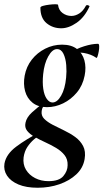

<svg xmlns="http://www.w3.org/2000/svg" viewBox="-67 -602 487 903"><path d="M110 281Q56 281 19.5 265.5Q-17 250 -34 224Q-51 198 -46 167Q-38 123 9.5 87.5Q57 52 123 18L130 26Q112 37 93.5 53Q75 69 61.5 89.5Q48 110 44 138Q40 171 55 196Q70 221 98 235.5Q126 250 161 250Q211 250 231 226Q251 202 251 175Q252 147 236.5 127.5Q221 108 196.5 93.5Q172 79 145.5 67Q119 55 96 42Q73 29 60.5 13Q48 -3 53 -25Q58 -50 83.5 -73.5Q109 -97 145 -123L152 -116Q143 -112 136.5 -101.5Q130 -91 129 -80Q126 -58 141 -43Q156 -28 181 -15Q206 -2 234.5 11.5Q263 25 287 42.5Q311 60 324 85Q337 110 331 146Q324 188 292 218Q260 248 212.5 264.5Q165 281 110 281ZM154 -98Q112 -98 86 -119Q60 -140 51 -173.5Q42 -207 49 -246Q57 -289 82.5 -321.5Q108 -354 145.5 -373Q183 -392 225 -392Q269 -392 295 -371.5Q321 -351 330 -318Q339 -285 331 -246Q322 -200 294.5 -167Q267 -134 230 -116Q193 -98 154 -98ZM180 -120Q202 -120 220.5 -152Q239 -184 244 -237Q247 -265 244.5 -296Q242 -327 231.5 -349Q221 -371 201 -371Q179 -371 160 -337Q141 -303 136 -253Q132 -214 136.5 -184Q141 -154 153 -137Q165 -120 180 -120ZM263 -346 262 -353Q292 -373 329 -384.5Q366 -396 394 -396Q399 -396 399.5 -385Q400 -374 397.5 -360.5Q395 -347 392 -337.5Q389 -328 386 -330Q362 -347 327 -353Q292 -359 263 -346ZM221 -469Q181 -469 152 -493Q123 -517 123 -566Q123 -571 135.5 -574.5Q148 -578 164.5 -580Q181 -582 193.5 -582Q206 -582 206 -579Q209 -554 227.5 -540.5Q246 -527 269 -527Q287 -527 305.5 -538.5Q324 -550 337 -575Q341 -580 348 -577Q355 -574 354 -572Q331 -521 293.5 -495Q256 -469 221 -469Z"/></svg>

Font: Cormorant
Style: Bold Italic
Weight: 700
Italic angle: -10°
Designer: Christian Thalmann (Catharsis Fonts)
Foundry: Catharsis Fonts
Version: Version 4.000